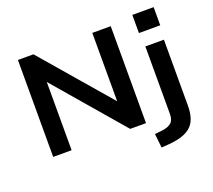

<svg xmlns="http://www.w3.org/2000/svg" viewBox="-148 -923 1453 1312"><g transform="rotate(-20 578.5 -267.0)"><path d="M95 0V-705H208L654 -187H636V-705H770V0H655L212 -516H229V0ZM935 -595V-727H1090V-595ZM813 193 802 91 857 85Q900 80 922.5 60.5Q945 41 945 -3V-494H1080V-15Q1080 32 1069.5 68.5Q1059 105 1034.5 130Q1010 155 969 169.5Q928 184 868 189Z"/></g></svg>

Font: Nunito Sans 10pt SemiExpanded
Style: Bold
Weight: 700
Width: 6
Designer: Vernon Adams
Foundry: Vernon Adams
Version: Version 3.101;gftools[0.9.27]